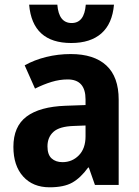

<svg xmlns="http://www.w3.org/2000/svg" viewBox="-20 -787 593 817"><path d="M281 -557Q380 -557 432.5 -508.5Q485 -460 485 -363V0H384L358 -74H355Q323 -30 287.5 -10Q252 10 191 10Q120 10 78.5 -36Q37 -82 37 -162Q37 -249 93 -291Q149 -333 259 -337L344 -340V-364Q344 -449 268 -449Q234 -449 199.5 -438.5Q165 -428 129 -410L85 -509Q126 -532 176.5 -544.5Q227 -557 281 -557ZM293 -251Q233 -249 207.5 -226Q182 -203 182 -164Q182 -129 199.5 -113Q217 -97 246 -97Q287 -97 315.5 -126Q344 -155 344 -207V-253ZM283 -604Q118 -604 104 -767H224Q230 -689 285 -689Q339 -689 345 -767H465Q458 -686 411.5 -645Q365 -604 283 -604Z"/></svg>

Font: Noto Sans SemiCondensed
Style: Bold
Weight: 700
Width: 4
Designer: Monotype Design Team
Foundry: Monotype Imaging Inc.
Version: Version 2.013; ttfautohint (v1.8.4.7-5d5b)